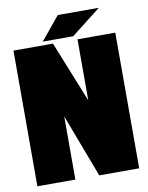

<svg xmlns="http://www.w3.org/2000/svg" viewBox="-84 -810 672 871"><g transform="rotate(-10 251.5 -374.5)"><path d="M432 -749H243L155 -642H295ZM486 0V-625H312V-344L199 -625H17V0H192V-291L302 0Z"/></g></svg>

Font: Blinker Headline
Style: Regular
Weight: 900
Width: 4
Designer: Juergen Huber
Foundry: supertype
Version: Version 1.015;PS 1.15;hotconv 1.0.88;makeotf.lib2.5.647800